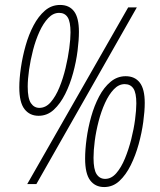

<svg xmlns="http://www.w3.org/2000/svg" viewBox="-20 -744 648 776"><path d="M136 -276Q100 -276 79 -303Q58 -330 58 -391Q58 -426 64.5 -470.5Q71 -515 83.5 -559.5Q96 -604 115.5 -641Q135 -678 161.5 -701Q188 -724 223 -724Q260 -724 279.5 -698Q299 -672 299 -615Q299 -583 293.5 -539Q288 -495 275.5 -449Q263 -403 243.5 -364Q224 -325 197.5 -300.5Q171 -276 136 -276ZM90 0 498 -714H533L127 0ZM139 -308Q165 -308 185 -331Q205 -354 220 -390.5Q235 -427 245 -469Q255 -511 260 -549Q265 -587 265 -613Q265 -656 253.5 -674Q242 -692 219 -692Q195 -692 175 -671Q155 -650 139.5 -616Q124 -582 113.5 -541.5Q103 -501 97.5 -462Q92 -423 92 -394Q92 -346 105 -327Q118 -308 139 -308ZM401 12Q365 12 344.5 -15Q324 -42 324 -103Q324 -139 330 -183.5Q336 -228 348.5 -272.5Q361 -317 380.5 -354Q400 -391 427 -413.5Q454 -436 488 -436Q525 -436 545 -410Q565 -384 565 -328Q565 -295 559 -251Q553 -207 540.5 -161.5Q528 -116 508.5 -76.5Q489 -37 462.5 -12.5Q436 12 401 12ZM405 -21Q430 -21 450 -44Q470 -67 485 -103.5Q500 -140 510.5 -181.5Q521 -223 526 -261.5Q531 -300 531 -326Q531 -369 519 -386.5Q507 -404 484 -404Q460 -404 440 -383Q420 -362 404.5 -328Q389 -294 378.5 -253.5Q368 -213 363 -174.5Q358 -136 358 -106Q358 -59 370.5 -40Q383 -21 405 -21Z"/></svg>

Font: Noto Sans Condensed ExtraLight
Style: Italic
Weight: 200
Width: 3
Italic angle: -12°
Designer: Monotype Design Team
Foundry: Monotype Imaging Inc.
Version: Version 2.013; ttfautohint (v1.8.4.7-5d5b)